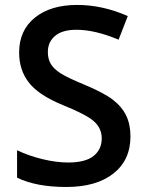

<svg xmlns="http://www.w3.org/2000/svg" viewBox="-20 -744 590 774"><path d="M505.9 -193.8Q505.9 -98.6 437 -44.4Q368.2 9.8 247.1 9.8Q126 9.8 48.8 -27.8V-138.2Q97.7 -115.2 152.6 -102.1Q207.5 -88.9 254.9 -88.9Q324.2 -88.9 357.2 -115.2Q390.1 -141.6 390.1 -186Q390.1 -226.1 359.9 -253.9Q329.6 -281.7 234.9 -319.8Q137.2 -359.4 97.2 -410.2Q57.1 -460.9 57.1 -532.2Q57.1 -621.6 120.6 -672.9Q184.1 -724.1 291 -724.1Q393.6 -724.1 495.1 -679.2L458 -584Q362.8 -624 288.1 -624Q231.4 -624 202.1 -599.4Q172.9 -574.7 172.9 -534.2Q172.9 -506.3 184.6 -486.6Q196.3 -466.8 223.1 -449.2Q250 -431.6 319.8 -402.8Q398.4 -370.1 435.1 -341.8Q471.7 -313.5 488.8 -277.8Q505.9 -242.2 505.9 -193.8Z"/></svg>

Font: f1_25842          
Style: Regular
Weight: 600
Foundry: Ascender Corporation
Version: Version 1.10